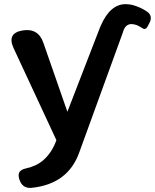

<svg xmlns="http://www.w3.org/2000/svg" viewBox="-20 -705 747 926"><path d="M73 159Q66 136 74.5 124Q83 112 106 107Q155 96 186 70Q230 33 252 -29L45 -474Q13 -545 88 -558Q164 -571 189 -499L305 -166L462 -572L466 -581Q511 -685 586 -685L602 -684Q607 -683 611 -682.5Q615 -682 619 -681Q659 -670 689 -649Q705 -638 707 -623Q709 -608 699 -591L690 -574Q680 -559 665 -570Q660 -573 656 -575.5Q652 -578 648 -580Q633 -588 612 -589Q585 -587 575 -556L571 -544L363 28Q309 183 132 201Q87 205 73 159Z"/></svg>

Font: MaokenZhuyuanTi
Style: Regular
Weight: 400
Designer: Fontworks Inc & LongZhuTi team: ZERO子、时光羊、荆南、频凡、刘鹏、Little White Dog、帆影Magmeta、奈白不弍、白日月球、ChaoTawei、雨三（排名不分先后）
Version: Version 1.000; 20230222